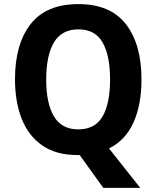

<svg xmlns="http://www.w3.org/2000/svg" viewBox="-20 -745 762 935"><path d="M669 -358Q669 -235 630 -148.5Q591 -62 511 -22L663 170H483L368 10H357Q253 10 185.5 -37Q118 -84 85.5 -167Q53 -250 53 -359Q53 -530 129 -627.5Q205 -725 362 -725Q517 -725 593 -627.5Q669 -530 669 -358ZM205 -358Q205 -242 242.5 -178.5Q280 -115 361 -115Q443 -115 479.5 -178Q516 -241 516 -358Q516 -475 479.5 -538.5Q443 -602 362 -602Q280 -602 242.5 -538Q205 -474 205 -358Z"/></svg>

Font: Noto Sans SemiCondensed
Style: Bold
Weight: 700
Width: 4
Designer: Monotype Design Team
Foundry: Monotype Imaging Inc.
Version: Version 2.013; ttfautohint (v1.8.4.7-5d5b)